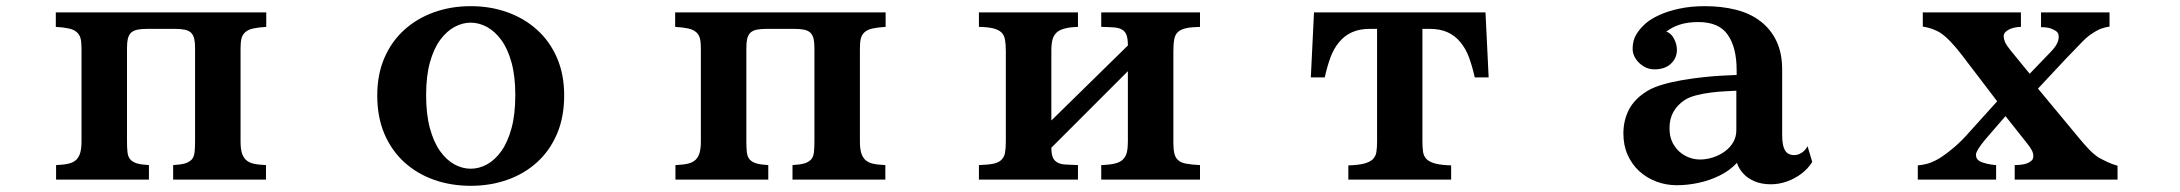

<svg xmlns="http://www.w3.org/2000/svg" viewBox="-20 -580 7040 620"><path d="M160.2 -540H839.8V-493.2Q814 -491.7 797.6 -488Q781.2 -484.4 772 -476.1Q762.7 -467.8 759.8 -455.8Q756.8 -443.8 756.8 -423.8V-123Q756.8 -102.1 760.5 -88.1Q764.2 -74.2 772.9 -64.9Q782.7 -55.2 798.6 -51.5Q814.5 -47.9 838.9 -46.9V0H539.1V-46.9Q563.5 -48.3 577.1 -52.2Q590.8 -56.2 599.1 -64.9Q606.4 -73.2 608.2 -87.6Q609.9 -102.1 609.9 -123V-424.8Q609.9 -443.4 607.2 -454.8Q604.5 -466.3 597.2 -474.1Q589.4 -481.4 576.7 -484.1Q564 -486.8 543.9 -486.8H456.1Q436 -486.8 423.3 -484.1Q410.6 -481.4 402.8 -474.1Q395.5 -466.3 392.8 -454.8Q390.1 -443.4 390.1 -424.8V-123Q390.1 -102.1 391.8 -87.6Q393.6 -73.2 400.9 -64.9Q409.2 -56.2 422.9 -52.2Q436.5 -48.3 460.9 -46.9V0H161.1V-46.9Q185.5 -47.9 201.4 -51.5Q217.3 -55.2 227.1 -64.9Q235.8 -74.2 239.5 -88.1Q243.2 -102.1 243.2 -123V-423.8Q243.2 -443.8 240.2 -455.8Q237.3 -467.8 228 -476.1Q218.8 -484.4 202.4 -488Q186 -491.7 160.2 -493.2Z M1500 -560.1Q1563.5 -560.1 1618.2 -540.5Q1672.9 -521 1714.1 -483.9Q1755.4 -446.8 1778.6 -393.3Q1801.8 -339.8 1801.8 -272Q1801.8 -201.7 1778.6 -147.5Q1755.4 -93.3 1714.1 -55.9Q1672.9 -18.6 1618.2 0.7Q1563.5 20 1500 20Q1436.5 20 1381.8 0.7Q1327.1 -18.6 1285.9 -55.9Q1244.6 -93.3 1221.4 -147.5Q1198.2 -201.7 1198.2 -272Q1198.2 -339.8 1221.4 -393.3Q1244.6 -446.8 1285.9 -483.9Q1327.1 -521 1381.8 -540.5Q1436.5 -560.1 1500 -560.1ZM1500 -506.8Q1473.1 -506.8 1447.5 -492.9Q1421.9 -479 1401.1 -450.7Q1380.4 -422.4 1368.2 -378.2Q1356 -334 1356 -272.9Q1356 -210.9 1368.2 -166Q1380.4 -121.1 1401.1 -92Q1421.9 -63 1447.5 -49.1Q1473.1 -35.2 1500 -35.2Q1526.9 -35.2 1552.5 -49.1Q1578.1 -63 1598.9 -92Q1619.6 -121.1 1631.8 -166Q1644 -210.9 1644 -272.9Q1644 -334 1631.8 -378.2Q1619.6 -422.4 1598.9 -450.7Q1578.1 -479 1552.5 -492.9Q1526.9 -506.8 1500 -506.8Z M2160.2 -540H2839.8V-493.2Q2814 -491.7 2797.6 -488Q2781.2 -484.4 2772 -476.1Q2762.7 -467.8 2759.8 -455.8Q2756.8 -443.8 2756.8 -423.8V-123Q2756.8 -102.1 2760.5 -88.1Q2764.2 -74.2 2772.9 -64.9Q2782.7 -55.2 2798.6 -51.5Q2814.5 -47.9 2838.9 -46.9V0H2539.1V-46.9Q2563.5 -48.3 2577.1 -52.2Q2590.8 -56.2 2599.1 -64.9Q2606.4 -73.2 2608.2 -87.6Q2609.9 -102.1 2609.9 -123V-424.8Q2609.9 -443.4 2607.2 -454.8Q2604.5 -466.3 2597.2 -474.1Q2589.4 -481.4 2576.7 -484.1Q2564 -486.8 2543.9 -486.8H2456.1Q2436 -486.8 2423.3 -484.1Q2410.6 -481.4 2402.8 -474.1Q2395.5 -466.3 2392.8 -454.8Q2390.1 -443.4 2390.1 -424.8V-123Q2390.1 -102.1 2391.8 -87.6Q2393.6 -73.2 2400.9 -64.9Q2409.2 -56.2 2422.9 -52.2Q2436.5 -48.3 2460.9 -46.9V0H2161.1V-46.9Q2185.5 -47.9 2201.4 -51.5Q2217.3 -55.2 2227.1 -64.9Q2235.8 -74.2 2239.5 -88.1Q2243.2 -102.1 2243.2 -123V-423.8Q2243.2 -443.8 2240.2 -455.8Q2237.3 -467.8 2228 -476.1Q2218.8 -484.4 2202.4 -488Q2186 -491.7 2160.2 -493.2Z M3141.1 -540H3460.9V-493.2Q3410.2 -491.7 3392.1 -475.1Q3382.3 -465.8 3378.7 -452.1Q3375 -438.5 3375 -417V-190.9L3622.1 -433.1Q3622.1 -454.6 3617.9 -466.3Q3613.8 -478 3604 -483.9Q3594.2 -490.2 3577.4 -491.5Q3560.5 -492.7 3536.1 -493.2V-540H3855V-493.2Q3827.1 -492.7 3810.5 -489Q3793.9 -485.4 3784.2 -477.1Q3774.9 -468.8 3772 -453.9Q3769 -439 3769 -415V-120.1Q3769 -99.1 3772 -85.2Q3774.9 -71.3 3784.2 -63Q3793 -54.7 3810.1 -51.5Q3827.1 -48.3 3855 -46.9V0H3536.1V-46.9Q3564 -47.9 3580.6 -52Q3597.2 -56.2 3606 -64.9Q3615.7 -74.7 3618.9 -88.4Q3622.1 -102.1 3622.1 -123V-350.1L3375 -103Q3375 -84.5 3379.2 -73.2Q3383.3 -62 3393.1 -56.2Q3402.8 -49.8 3419.7 -48.8Q3436.5 -47.9 3460.9 -46.9V0H3141.1V-46.9Q3170.4 -47.9 3187.3 -51.3Q3204.1 -54.7 3212.9 -63Q3222.7 -72.3 3225.3 -86.4Q3228 -100.6 3228 -123V-415Q3228 -438 3225.1 -452.9Q3222.2 -467.8 3212.9 -476.1Q3203.6 -484.4 3186.8 -488.5Q3169.9 -492.7 3141.1 -493.2Z M4223.1 -540H4776.9L4787.1 -330.1H4742.2Q4734.4 -365.2 4723.9 -394Q4713.4 -422.9 4695.8 -443.8Q4679.2 -464.4 4655 -475.6Q4630.9 -486.8 4596.2 -486.8H4573.2V-123Q4573.2 -103.5 4575.4 -89.1Q4577.6 -74.7 4587.9 -64.9Q4597.7 -56.2 4616.2 -51.5Q4634.8 -46.9 4666 -45.9V0H4334V-45.9Q4365.7 -46.9 4384 -51.5Q4402.3 -56.2 4412.1 -64.9Q4422.4 -74.7 4424.6 -89.1Q4426.8 -103.5 4426.8 -123V-486.8H4403.8Q4369.6 -486.8 4345.2 -475.6Q4320.8 -464.4 4304.2 -443.8Q4286.6 -422.9 4276.1 -394Q4265.6 -365.2 4257.8 -330.1H4212.9Z M5484.9 -560.1Q5540.5 -560.1 5586.4 -548.3Q5632.3 -536.6 5665 -511.2Q5698.2 -485.8 5716.6 -447Q5734.9 -408.2 5734.9 -356V-147Q5734.9 -119.1 5739.7 -104.5Q5744.6 -89.8 5753.4 -84.5Q5762.2 -79.1 5773.9 -79.1Q5786.1 -79.1 5797.9 -86.7Q5809.6 -94.2 5816.9 -107.9L5832 -57.1Q5818.4 -35.2 5796.9 -19Q5775.4 -2.9 5750 6.1Q5724.6 15.1 5698.2 15.1Q5668.9 15.1 5646.2 5.6Q5623.5 -3.9 5609.1 -19.8Q5594.7 -35.6 5588.9 -54.2Q5565.9 -29.3 5533.2 -13.2Q5500.5 2.9 5464.6 10.5Q5428.7 18.1 5395 18.1Q5359.9 18.1 5328.6 6.3Q5297.4 -5.4 5273.4 -27.3Q5249.5 -49.3 5235.8 -80.1Q5222.2 -110.8 5222.2 -148.9Q5222.2 -191.9 5240.7 -227.1Q5259.3 -262.2 5300.8 -287.1Q5319.8 -298.3 5348.9 -306.9Q5377.9 -315.4 5412.1 -321.3Q5446.3 -327.1 5480.7 -330.8Q5515.1 -334.5 5543.9 -335.9L5587.9 -337.9V-353Q5587.9 -427.2 5559.1 -467.8Q5530.8 -508.8 5463.9 -508.8Q5429.7 -508.8 5404.3 -500.5Q5378.9 -492.2 5360.8 -478Q5376 -473.1 5385.5 -455.3Q5395 -437.5 5395 -418.9Q5395 -392.6 5375.7 -374.3Q5356.4 -356 5321.8 -356Q5303.7 -356 5287.6 -365.7Q5271.5 -375.5 5261.7 -390.6Q5252 -405.8 5252 -421.9Q5252 -449.7 5264.2 -469.5Q5276.4 -489.3 5295.9 -505.9Q5312 -519.5 5339.4 -532Q5366.7 -544.4 5403.6 -552.2Q5440.4 -560.1 5484.9 -560.1ZM5550.8 -285.2Q5528.8 -284.2 5503.9 -281Q5479 -277.8 5456.5 -272Q5434.1 -266.1 5419.9 -256.8Q5397 -241.7 5384 -219.2Q5371.1 -196.8 5371.1 -166Q5371.1 -134.3 5385.3 -111.6Q5399.4 -88.9 5422.1 -76.9Q5444.8 -64.9 5469.2 -64.9Q5490.7 -64.9 5511.7 -71.8Q5532.7 -78.6 5549.8 -91.1Q5566.9 -103.5 5576.9 -120.8Q5586.9 -138.2 5586.9 -159.2V-287.1Z M6189 -540H6505.9V-493.2Q6494.1 -493.2 6483.4 -490.5Q6472.7 -487.8 6465.8 -483.9Q6450.2 -475.6 6450.2 -462.9Q6450.2 -455.1 6454.3 -444.8Q6458.5 -434.6 6471.2 -418.9L6534.2 -341.8L6598.1 -408.2Q6613.8 -423.8 6620.8 -436.3Q6627.9 -448.7 6627.9 -460.9Q6627.9 -470.2 6623.8 -475.3Q6619.6 -480.5 6609.9 -484.9Q6602.1 -488.8 6593.3 -490.5Q6584.5 -492.2 6570.8 -492.2V-540H6792V-494.1Q6779.3 -492.7 6764.6 -487.3Q6750 -481.9 6730 -467.8Q6716.3 -458.5 6695.6 -436.3Q6674.8 -414.1 6651.9 -391.1L6561 -293.9L6691.9 -136.2Q6708.5 -115.7 6725.3 -98.1Q6742.2 -80.6 6757.8 -70.8Q6769 -64.5 6785.2 -56.9Q6801.3 -49.3 6817.9 -44.9V0H6485.8V-46.9Q6498.5 -46.9 6511.2 -48.8Q6523.9 -50.8 6533.2 -56.2Q6541.5 -61.5 6543.7 -65.7Q6545.9 -69.8 6545.9 -76.2Q6545.9 -85 6541.5 -94Q6537.1 -103 6524.9 -118.2L6456.1 -205.1L6391.1 -129.9Q6375.5 -111.3 6368.2 -99.1Q6360.8 -86.9 6360.8 -81.1Q6360.8 -71.3 6365 -66.2Q6369.1 -61 6375 -58.1Q6382.3 -54.7 6396.2 -51.3Q6410.2 -47.9 6425.8 -46.9V0H6172.9V-45.9Q6198.7 -48.3 6217 -55.9Q6235.4 -63.5 6251 -74.2Q6264.6 -83 6289.3 -103.5Q6314 -124 6342.8 -157.2L6429.2 -252.9L6314.9 -402.8Q6296.9 -426.3 6279.8 -444.3Q6262.7 -462.4 6247.1 -473.1Q6234.4 -481.4 6218.8 -486.8Q6203.1 -492.2 6189 -494.1Z"/></svg>

Font: BIZ UDPMincho
Style: Bold
Weight: 700
Designer: TypeBank Co., Ltd.
Foundry: Morisawa Inc.
Version: Version 1.06